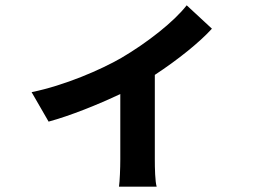

<svg xmlns="http://www.w3.org/2000/svg" viewBox="-20 -619 996 723"><path d="M683 -599C635 -537 534 -458 437 -401C361 -357 223 -297 99 -272L163 -161C244 -183 349 -225 433 -265V-19C433 14 431 65 428 84H570C564 65 563 14 563 -19V-337C650 -394 733 -461 778 -511Z"/></svg>

Font: Kinto Sans
Style: Bold
Weight: 700
Designer: Authors: Ryoko NISHIZUKA  (kana & ideographs); Paul D. Hunt (Latin, Greek & Cyrillic); Wenlong ZHANG  (bopomofo); Sandol
Foundry: Adobe Systems Incorporated, ookami Inc.
Version: Version 0.001